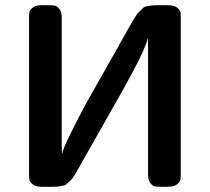

<svg xmlns="http://www.w3.org/2000/svg" viewBox="-20 -714 804 734"><path d="M91 -48V-644Q91 -659 92.5 -667.5Q94 -676 105 -685Q116 -694 137 -694H170Q183 -694 191.5 -692Q200 -690 208 -678.5Q216 -667 216 -647V-153Q216 -148 216.5 -139Q217 -130 217 -125Q224 -160 310 -320L435 -541Q445 -559 459.5 -585Q474 -611 480 -621Q486 -631 495.5 -647Q505 -663 510.5 -667.5Q516 -672 523.5 -680Q531 -688 538.5 -689.5Q546 -691 555.5 -692.5Q565 -694 578 -694H624Q646 -694 657.5 -684.5Q669 -675 670 -667Q671 -659 671 -646V-50Q671 -35 669.5 -26.5Q668 -18 656.5 -9Q645 0 622 0H592Q579 0 570.5 -2Q562 -4 554 -15.5Q546 -27 546 -47V-541Q546 -546 545.5 -555Q545 -564 545 -569Q536 -524 452 -374L327 -153Q316 -135 302 -109.5Q288 -84 282 -73.5Q276 -63 267 -47.5Q258 -32 252.5 -27Q247 -22 239.5 -14.5Q232 -7 224.5 -5Q217 -3 207.5 -1.5Q198 0 185 0H139Q117 0 105.5 -9Q94 -18 92.5 -26.5Q91 -35 91 -48Z"/></svg>

Font: CMU Sans Serif
Style: Bold
Weight: 700
Version: Version 0.7.0